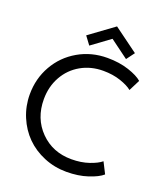

<svg xmlns="http://www.w3.org/2000/svg" viewBox="-155 -965 941 1084"><g transform="rotate(20 315.0 -423.0)"><path d="M249.5 -702 213.5 -750.5 360 -857.5 506.5 -750 470.5 -701.5 360 -783ZM373.5 -64.5Q431.5 -64.5 478.5 -80.5Q525.5 -96.5 548.5 -116L582.5 -49Q556 -25.5 499.2 -6.8Q442.5 12 371 12Q299.5 12 235.8 -14.5Q172 -41 126.5 -86.5Q81 -132 54.5 -195.2Q28 -258.5 28 -329Q28 -424 72.8 -502.5Q117.5 -581 196.2 -626.5Q275 -672 371 -672Q442.5 -672 499.2 -653.2Q556 -634.5 582.5 -611L548.5 -544Q525.5 -563.5 478.5 -579.5Q431.5 -595.5 373.5 -595.5Q299.5 -595.5 239.8 -561.5Q180 -527.5 146 -466.8Q112 -406 112 -330.5Q112 -215 186.2 -139.8Q260.5 -64.5 373.5 -64.5Z"/></g></svg>

Font: League Spartan
Style: Regular
Weight: 350
Foundry: The League of Moveable Type
Version: Version 2.002